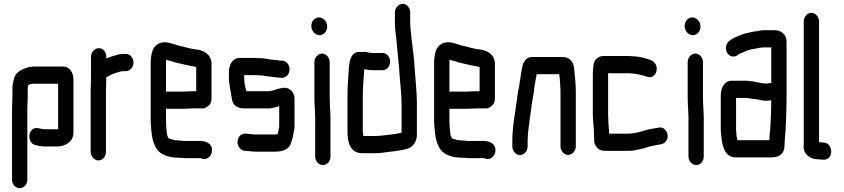

<svg xmlns="http://www.w3.org/2000/svg" viewBox="-20 -773 4413 1004"><path d="M123 168V-207C123 -219 125 -253 125 -265V-316L128 -328C136 -333 144 -335 155 -335H284V-98C283 -97 282 -97 281 -97H210C207 -98 203 -98 197 -99C180 -103 164 -108 149 -96C122 -74 132 -21 164 -15C179 -10 199 -7 217 -7H284C326 -10 364 -34 364 -79V-359C364 -392 344 -425 312 -425H153C143 -424 134 -423 126 -421C92 -410 59 -396 52 -356C49 -344 45 -330 45 -316V-266C45 -253 43 -222 43 -210V168C43 191 62 211 83 211C104 211 123 191 123 168Z M456 -476V-374C456 -349 454 -318 454 -293V21C454 45 474 66 495 66C516 66 534 45 534 21V-295C534 -318 536 -347 536 -369C552 -378 574 -389 593 -394C601 -396 609 -400 618 -400C622 -401 627 -401 631 -401H639C660 -401 678 -422 678 -446C678 -470 660 -491 639 -491H631C625 -491 620 -491 615 -490C608 -490 600 -489 592 -486C572 -481 553 -475 536 -467V-476C536 -501 519 -521 497 -521C475 -521 456 -501 456 -476Z M936 -294H856C853 -294 851 -294 848 -293V-449C848 -451 848 -455 849 -460C861 -456 870 -456 882 -451C913 -441 946 -436 978 -428L992 -426C995 -425 1000 -424 1004 -423H1006V-296H989C978 -296 949 -294 936 -294ZM989 -206H1037C1047 -205 1056 -209 1068 -218C1080 -227 1086 -240 1086 -257V-441C1084 -490 1045 -511 1002 -515L987 -517C983 -518 978 -519 974 -520C957 -523 938 -530 920 -533C894 -539 870 -552 840 -552C809 -552 783 -531 776 -503C772 -491 768 -465 768 -449V-142C768 -129 769 -118 770 -108C773 -70 776 -40 789 -14C808 35 858 52 920 52C929 52 938 54 947 54H1026C1030 54 1034 56 1038 57C1061 65 1083 45 1087 25C1097 -18 1061 -36 1028 -36H940C934 -37 928 -38 921 -38C918 -38 913 -38 908 -39C891 -39 876 -45 862 -49C859 -54 853 -65 853 -74C850 -96 848 -118 848 -143V-205C851 -204 853 -204 856 -204H936C949 -204 977 -206 989 -206Z M1471 -314C1457 -314 1445 -311 1432 -308C1424 -306 1410 -299 1401 -299L1389 -296H1268C1263 -315 1257 -337 1257 -360V-380H1320C1326 -379 1332 -379 1338 -379C1349 -379 1360 -377 1370 -375L1389 -373C1400 -372 1411 -369 1421 -369C1430 -369 1442 -366 1450 -366H1455C1477 -366 1494 -386 1494 -411C1494 -436 1476 -456 1454 -456H1441C1434 -458 1428 -459 1423 -459C1396 -459 1368 -469 1340 -469H1323C1317 -470 1310 -470 1305 -470H1232C1211 -470 1195 -458 1185 -436C1180 -423 1177 -413 1177 -402V-362C1177 -355 1178 -347 1179 -339L1181 -324C1182 -318 1183 -312 1184 -307C1186 -291 1191 -270 1193 -254C1197 -222 1223 -206 1256 -206H1385C1393 -206 1399 -207 1406 -209C1417 -212 1430 -213 1440 -219V-113C1440 -104 1437 -95 1435 -88C1434 -83 1434 -76 1432 -72C1426 -71 1422 -70 1419 -70H1311C1307 -70 1302 -70 1298 -71C1289 -71 1276 -74 1267 -74H1261C1239 -75 1222 -54 1222 -30C1222 -6 1241 15 1261 16H1266C1280 16 1297 20 1312 20H1418C1456 20 1487 10 1499 -18C1504 -35 1511 -50 1514 -72C1516 -83 1520 -96 1520 -111V-261C1520 -287 1496 -314 1471 -314Z M1624 -448V-265C1624 -217 1630 -170 1628 -123V45C1628 70 1647 90 1669 90C1691 90 1708 70 1708 45V-121C1710 -168 1704 -217 1704 -265V-448C1704 -472 1685 -493 1664 -493C1643 -493 1624 -472 1624 -448ZM1608 -637C1608 -611 1628 -589 1651 -589C1673 -589 1691 -609 1691 -634C1691 -660 1671 -682 1648 -682C1626 -682 1608 -662 1608 -637Z M1982 -496H1927C1910 -496 1898 -502 1882 -502C1879 -501 1876 -501 1872 -501H1858C1815 -501 1807 -455 1804 -413C1801 -364 1797 -322 1797 -268V-88C1797 -22 1814 28 1875 28H1943C1951 28 1961 28 1970 27C2018 19 2068 18 2112 4C2138 -3 2160 -33 2160 -67V-226C2160 -305 2150 -375 2146 -450C2142 -498 2134 -546 2130 -592C2128 -613 2125 -629 2125 -651V-708C2125 -732 2107 -753 2086 -753C2065 -753 2045 -732 2045 -708V-652C2045 -614 2052 -581 2055 -544C2058 -498 2065 -452 2068 -403C2071 -346 2080 -287 2080 -225V-79C2060 -74 2043 -71 2021 -69C1994 -67 1972 -62 1944 -62H1880C1880 -68 1878 -72 1878 -79C1877 -83 1877 -86 1877 -91V-267C1877 -296 1878 -317 1880 -341L1882 -373C1883 -383 1883 -393 1884 -401C1884 -404 1884 -407 1885 -411H1886C1897 -408 1913 -406 1927 -406H1982C2003 -406 2020 -427 2020 -451C2020 -475 2002 -496 1982 -496Z M2418 -294H2338C2335 -294 2333 -294 2330 -293V-449C2330 -451 2330 -455 2331 -460C2343 -456 2352 -456 2364 -451C2395 -441 2428 -436 2460 -428L2474 -426C2477 -425 2482 -424 2486 -423H2488V-296H2471C2460 -296 2431 -294 2418 -294ZM2471 -206H2519C2529 -205 2538 -209 2550 -218C2562 -227 2568 -240 2568 -257V-441C2566 -490 2527 -511 2484 -515L2469 -517C2465 -518 2460 -519 2456 -520C2439 -523 2420 -530 2402 -533C2376 -539 2352 -552 2322 -552C2291 -552 2265 -531 2258 -503C2254 -491 2250 -465 2250 -449V-142C2250 -129 2251 -118 2252 -108C2255 -70 2258 -40 2271 -14C2290 35 2340 52 2402 52C2411 52 2420 54 2429 54H2508C2512 54 2516 56 2520 57C2543 65 2565 45 2569 25C2579 -18 2543 -36 2510 -36H2422C2416 -37 2410 -38 2403 -38C2400 -38 2395 -38 2390 -39C2373 -39 2358 -45 2344 -49C2341 -54 2335 -65 2335 -74C2332 -96 2330 -118 2330 -143V-205C2333 -204 2335 -204 2338 -204H2418C2431 -204 2459 -206 2471 -206Z M2739 -7V-34C2739 -39 2739 -47 2740 -58C2740 -68 2741 -77 2742 -85C2746 -126 2754 -174 2759 -214C2763 -249 2772 -286 2775 -321C2778 -342 2782 -362 2786 -382C2786 -383 2785 -384 2786 -385H2904C2905 -383 2905 -375 2906 -373L2908 -349C2909 -331 2911 -312 2911 -292V-8C2911 16 2930 37 2951 37C2972 37 2991 16 2991 -8V-291C2991 -331 2987 -371 2983 -407C2980 -452 2959 -475 2918 -475H2767C2732 -478 2713 -447 2709 -413C2709 -411 2709 -408 2708 -404C2704 -392 2704 -382 2702 -370C2700 -357 2697 -344 2696 -330L2694 -318C2690 -303 2686 -277 2684 -259C2675 -187 2659 -115 2659 -34V-7C2659 17 2678 38 2699 38C2720 38 2739 17 2739 -7Z M3087 -37C3087 -27 3091 -15 3099 -5C3111 11 3126 16 3150 16H3258C3274 16 3290 15 3303 12C3324 8 3350 3 3367 -4C3378 -8 3393 -10 3406 -13C3431 -19 3451 -16 3464 -37C3485 -69 3458 -112 3426 -106C3399 -101 3367 -97 3342 -88C3317 -80 3290 -74 3258 -74H3165V-77C3165 -100 3161 -124 3161 -147C3160 -155 3160 -167 3160 -179V-390H3266C3271 -390 3276 -390 3279 -389C3300 -389 3322 -383 3341 -379L3354 -375L3363 -372C3386 -362 3407 -379 3412 -398C3420 -425 3405 -449 3389 -456L3380 -460C3352 -470 3318 -479 3283 -479C3279 -480 3274 -480 3268 -480H3133C3113 -480 3094 -465 3088 -450C3082 -436 3080 -402 3080 -378V-177C3080 -140 3086 -107 3086 -74C3086 -63 3087 -49 3087 -37Z M3576 -448V-265C3576 -217 3582 -170 3580 -123V45C3580 70 3599 90 3621 90C3643 90 3660 70 3660 45V-121C3662 -168 3656 -217 3656 -265V-448C3656 -472 3637 -493 3616 -493C3595 -493 3576 -472 3576 -448ZM3560 -637C3560 -611 3580 -589 3603 -589C3625 -589 3643 -609 3643 -634C3643 -660 3623 -682 3600 -682C3578 -682 3560 -662 3560 -637Z M3986 -336C3964 -336 3939 -344 3918 -347L3901 -349C3894 -350 3887 -351 3879 -351H3805C3768 -351 3749 -313 3749 -273V-101C3749 -94 3749 -86 3750 -79C3755 -15 3766 50 3828 50H4007C4013 50 4020 50 4024 49C4055 49 4082 27 4082 -7C4083 -14 4083 -21 4083 -27C4083 -32 4083 -37 4084 -44C4087 -78 4089 -102 4090 -139C4091 -175 4093 -216 4093 -252V-556C4093 -592 4064 -615 4033 -615H3973C3961 -615 3949 -612 3939 -610L3922 -608C3896 -602 3872 -599 3851 -589C3834 -580 3816 -577 3802 -565C3789 -558 3781 -548 3777 -532C3769 -492 3806 -464 3836 -484C3839 -487 3843 -490 3847 -492C3866 -498 3883 -510 3905 -514C3927 -517 3951 -525 3973 -525H4013V-338C4003 -340 3996 -336 3986 -336ZM3830 -86C3829 -91 3829 -96 3829 -101V-261H3880C3883 -261 3887 -261 3891 -260L3907 -257C3913 -256 3920 -256 3927 -255C3948 -253 3965 -246 3986 -246C3997 -246 4004 -248 4013 -249C4013 -202 4011 -148 4008 -105C4006 -88 4003 -55 4003 -40H3836C3833 -55 3830 -68 3830 -86Z M4183 -661V-16C4176 30 4216 60 4257 60C4263 61 4268 61 4274 61L4285 62C4296 63 4305 60 4314 52C4339 27 4324 -25 4291 -27L4263 -30V-661C4263 -686 4244 -706 4223 -706C4202 -706 4183 -686 4183 -661Z"/></svg>

Font: Electronic
Style: Circ
Weight: 900
Version: Version 1.011